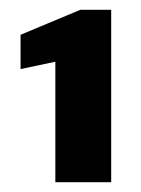

<svg xmlns="http://www.w3.org/2000/svg" viewBox="-20 -724 287 392"><path d="M93 -352V-598L22 -583V-653L144 -704H207V-352Z"/></svg>

Font: DM Sans 18pt Black
Style: Regular
Weight: 900
Designer: Colophon Foundry, Jonny Pinhorn
Foundry: Colophon Foundry
Version: Version 4.004;gftools[0.9.30]